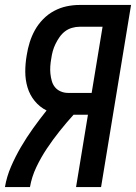

<svg xmlns="http://www.w3.org/2000/svg" viewBox="-24 -755 549 775"><path d="M-4 0Q3 -42 20.5 -82.5Q38 -123 60.5 -161.5Q83 -200 109.5 -237Q136 -274 164 -309Q136 -323 116 -347.5Q96 -372 87 -402.5Q78 -433 78 -466Q78 -499 84 -533Q88 -559 96 -584.5Q104 -610 117 -633.5Q130 -657 150 -677.5Q170 -698 194.5 -711Q219 -724 245 -729.5Q271 -735 297 -735H505L384 0H283L331 -292H273Q244 -260 216.5 -225.5Q189 -191 165 -155Q141 -119 122.5 -80Q104 -41 97 0ZM250 -380H346L390 -647H297Q282 -647 266.5 -642.5Q251 -638 238.5 -628.5Q226 -619 216.5 -605.5Q207 -592 200 -577.5Q193 -563 189 -548.5Q185 -534 183 -519Q180 -503 179 -487.5Q178 -472 179.5 -457.5Q181 -443 185 -428.5Q189 -414 198 -403Q207 -392 221 -386Q235 -380 250 -380Z"/></svg>

Font: Iosevka Term Curly SmBd Obl
Style: Regular
Weight: 600
Italic angle: -9°
Designer: Belleve Invis
Foundry: Belleve Invis
Version: Version 32.3.0